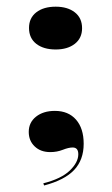

<svg xmlns="http://www.w3.org/2000/svg" viewBox="-20 -449 336 575"><path d="M112.1 106.5 109.7 100Q163.7 86.3 189.1 61.7Q214.5 37.1 214.5 12.9Q214.5 -7.3 197.6 -7.3Q185.5 -7.3 168.1 -0.4Q150.8 6.5 130.6 6.5Q101.6 6.5 83.9 -10.5Q66.1 -27.4 66.1 -54Q66.1 -82.3 87.9 -99.6Q109.7 -116.9 144.4 -116.9Q184.7 -116.9 207.7 -90.7Q230.6 -64.5 230.6 -18.5Q230.6 29.8 202 60.1Q173.4 90.3 112.1 106.5ZM146.8 -300.8Q110.5 -300.8 88.7 -317.7Q66.9 -334.7 66.9 -365.3Q66.9 -395.2 88.7 -412.1Q110.5 -429 146.8 -429Q182.3 -429 204 -412.1Q225.8 -395.2 225.8 -364.5Q225.8 -334.7 204 -317.7Q182.3 -300.8 146.8 -300.8Z"/></svg>

Font: Playfair 144pt SemiExpanded ExtraBold
Style: Regular
Weight: 800
Width: 6
Designer: Claus Eggers Sørensen
Foundry: Claus Eggers Sørensen
Version: Version 2.203